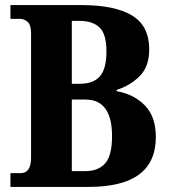

<svg xmlns="http://www.w3.org/2000/svg" viewBox="-20 -734 663 754"><path d="M21 0V-54H61Q102 -54 102 -115V-601Q102 -637 88 -648.5Q74 -660 59 -660H21V-714H301Q430 -714 498 -673.5Q566 -633 566 -540Q566 -472 528 -434.5Q490 -397 438 -381V-376Q506 -364 549 -320Q592 -276 592 -196Q592 -98 526.5 -49Q461 0 327 0ZM293 -405Q347 -405 372.5 -434.5Q398 -464 398 -532Q398 -600 371 -626Q344 -652 292 -652H262V-405ZM315 -62Q366 -62 393 -92.5Q420 -123 420 -199Q420 -343 316 -343H262V-62Z"/></svg>

Font: Noto Serif Ethiopic Condensed ExtraBold
Style: Regular
Weight: 800
Width: 3
Designer: Monotype Design Team
Foundry: Monotype Imaging Inc.
Version: Version 2.102; ttfautohint (v1.8.4.7-5d5b)